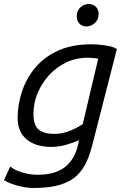

<svg xmlns="http://www.w3.org/2000/svg" viewBox="-31 -750 611 958"><path d="M136 188Q99 188 57 176.5Q15 165 -11 149L20 81Q42 99 80 110.5Q118 122 158 122Q245 122 294.5 82.5Q344 43 360 -35L363 -51Q344 -41 304.5 -29Q265 -17 225 -17Q147 -17 102 -54.5Q57 -92 57 -162Q57 -226 78 -291Q99 -356 143 -410Q187 -464 257 -496.5Q327 -529 425 -529Q440 -529 464.5 -527Q489 -525 513.5 -520Q538 -515 552 -505L433 -40Q421 11 403 52.5Q385 94 354 124.5Q323 155 270.5 171.5Q218 188 136 188ZM239 -82Q271 -82 299.5 -91Q328 -100 349.5 -111.5Q371 -123 382 -131L459 -457Q451 -459 434.5 -460.5Q418 -462 407 -462Q348 -462 298.5 -438Q249 -414 212.5 -373.5Q176 -333 156 -283.5Q136 -234 136 -182Q136 -123 163 -102.5Q190 -82 239 -82ZM401 -618Q380 -618 366 -631.5Q352 -645 352 -668Q352 -697 370.5 -713.5Q389 -730 411 -730Q432 -730 446.5 -717Q461 -704 461 -679Q461 -652 442 -635Q423 -618 401 -618Z"/></svg>

Font: Ubuntu Sans Mono
Style: Italic
Weight: 400
Italic angle: -13.5°
Monospace: yes
Designer: Dalton Maag Ltd
Foundry: Dalton Maag Ltd
Version: Version 1.006